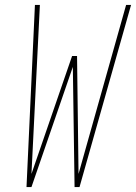

<svg xmlns="http://www.w3.org/2000/svg" viewBox="-20 -755 549 775"><path d="M87 0 121 -735H141L107 -53L271 -529H291L297 -53L489 -735H509L301 0H281L274 -485L107 0Z"/></svg>

Font: Iosevka Thin
Style: Italic
Weight: 100
Italic angle: -9°
Monospace: yes
Designer: Belleve Invis
Foundry: Belleve Invis
Version: Version 32.5.0; ttfautohint (v1.8.4)